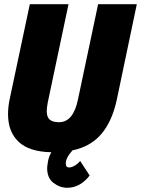

<svg xmlns="http://www.w3.org/2000/svg" viewBox="-20 -710 667 908"><path d="M627 -690 532 -237Q510 -136 459.5 -76.5Q409 -17 323 1Q310 16 305 24Q291 45 291 63Q291 82 307 82Q319 82 334 73Q349 64 359 51L404 120Q359 178 298 178Q263 178 233 155Q203 132 203 85Q203 77 207 53Q211 30 223 10Q119 8 68.5 -39Q18 -86 18 -170Q18 -207 27 -247L121 -690H304L206 -226Q201 -199 201 -185Q201 -156 215.5 -144Q230 -132 259 -132Q327 -132 349 -241L444 -690Z"/></svg>

Font: Decalotype Black Italic
Style: Regular
Weight: 900
Italic angle: -12°
Designer: Alfredo Marco Pradil
Foundry: Alfredo Marco Pradil
Version: Version 1.0